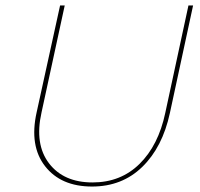

<svg xmlns="http://www.w3.org/2000/svg" viewBox="-20 -678 731 703"><path d="M317 5Q203 5 145 -69.5Q87 -144 114 -266L200 -658H217L132 -266Q106 -150 159.5 -80Q213 -10 319 -10Q422 -10 491 -78Q560 -146 585 -264L670 -658H687L602 -264Q575 -139 501 -67Q427 5 317 5Z"/></svg>

Font: EauTestText Thin
Style: Italic
Weight: 250
Italic angle: -12°
Designer: Christian Thalmann (Catharsis Fonts)
Version: Version 0.001;PS 000.001;hotconv 1.0.88;makeotf.lib2.5.64775